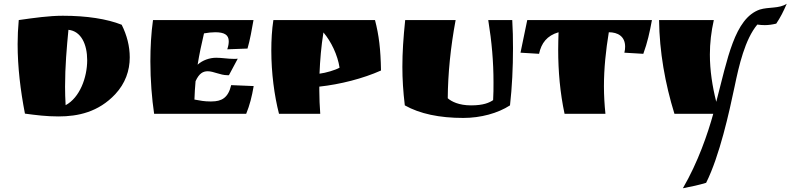

<svg xmlns="http://www.w3.org/2000/svg" viewBox="-20 -607 4216 1024"><path d="M80 -500C76 -454 74 -416 74 -372C74 -249 89 -125 113 -1C173 7 227 14 292 14C396 14 505 -9 595 -105C648 -162 672 -230 672 -301C672 -360 657 -419 629 -475C551 -506 443 -523 315 -523C242 -523 164 -512 80 -500ZM345 -448C413 -441 445 -370 445 -286C445 -193 405 -86 330 -46C328 -80 327 -113 327 -145C327 -254 336 -354 345 -448Z M796 -500C786 -429 782 -354 782 -280C782 -179 790 -81 802 0H1293C1312 -47 1323 -90 1333 -148L1213 -153C1197 -85 1162 -66 1108 -66H1099C1072 -66 1048 -70 1017 -76C1018 -108 1020 -141 1023 -174C1042 -216 1063 -227 1088 -227C1119 -227 1155 -206 1192 -206H1201L1248 -294C1241 -293 1234 -293 1227 -293C1196 -293 1163 -299 1133 -299C1098 -299 1060 -286 1034 -262C1043 -318 1055 -374 1068 -429C1090 -433 1110 -435 1128 -435C1175 -435 1200 -422 1200 -387C1200 -375 1198 -361 1192 -344C1233 -345 1258 -346 1300 -348C1312 -387 1325 -459 1332 -500Z M1683 -145C1794 -157 1916 -188 2012 -231C2010 -346 2001 -419 1980 -500H1438C1430 -448 1427 -393 1427 -338C1427 -218 1443 -97 1468 0H1688C1685 -41 1683 -83 1683 -125C1683 -132 1683 -138 1683 -145ZM1684 -214C1687 -287 1693 -360 1705 -434C1746 -386 1781 -313 1791 -246C1768 -233 1717 -218 1684 -214Z M2584 -500C2603 -382 2612 -278 2612 -168C2612 -137 2612 -106 2610 -73C2589 -59 2558 -45 2492 -45C2427 -45 2387 -66 2368 -83C2369 -215 2383 -355 2410 -500H2141C2131 -404 2126 -327 2126 -251C2126 -185 2130 -120 2139 -45C2219 0 2324 22 2451 22C2544 22 2635 -3 2700 -45C2711 -142 2716 -247 2716 -350C2716 -401 2715 -451 2712 -500Z M3227 -435C3275 -435 3314 -413 3314 -358C3314 -348 3313 -338 3310 -326L3411 -320C3433 -380 3445 -435 3457 -500H2792L2756 -326L2855 -320C2867 -377 2897 -417 2959 -435C2958 -404 2957 -373 2957 -342C2957 -227 2967 -112 2991 0H3209C3204 -48 3201 -98 3201 -147C3201 -242 3211 -338 3227 -435Z M4032 -556C3897 -509 3860 -292 3800 -64C3779 -147 3766 -232 3766 -316C3766 -377 3773 -438 3787 -500H3495C3497 -331 3527 -162 3577 0H3784C3755 105 3703 258 3622 397C3665 389 3710 379 3746 368C3818 224 3869 -8 3898 -146C3921 -257 3953 -397 4019 -476C4033 -474 4046 -473 4059 -473C4079 -473 4099 -476 4120 -481C4142 -514 4157 -543 4176 -587C4135 -560 4080 -571 4032 -556Z"/></svg>

Font: Ruslan Display
Style: Regular
Weight: 400
Designer: Denis Masharov, Vladimir Rabdu
Foundry: Denis Masharov, Vladimir Rabdu
Version: Version 1.001